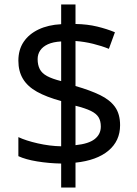

<svg xmlns="http://www.w3.org/2000/svg" viewBox="-20 -779 612 857"><path d="M253 -49Q198 -50 146 -58.5Q94 -67 62 -82V-167Q96 -151 149 -139Q202 -127 253 -126V-328Q187 -346 145 -369.5Q103 -393 82.5 -427Q62 -461 62 -508Q62 -557 85.5 -592Q109 -627 152 -647.5Q195 -668 253 -671V-759H317V-672Q370 -671 413.5 -660.5Q457 -650 493 -635L466 -561Q434 -574 395.5 -583.5Q357 -593 317 -596V-395Q383 -376 427 -354.5Q471 -333 493.5 -301.5Q516 -270 516 -220Q516 -150 464 -106.5Q412 -63 317 -53V58H253ZM317 -131Q376 -137 403 -158.5Q430 -180 430 -214Q430 -239 420 -255.5Q410 -272 385.5 -284Q361 -296 317 -307ZM253 -594Q217 -592 194 -581.5Q171 -571 159.5 -554Q148 -537 148 -515Q148 -489 157.5 -470.5Q167 -452 190 -439.5Q213 -427 253 -417Z"/></svg>

Font: ukannada85
Style: Book
Weight: 400
Designer: Jelle Bosma - Monotype Design Team
Foundry: Monotype Imaging Inc.
Version: Version 2.003